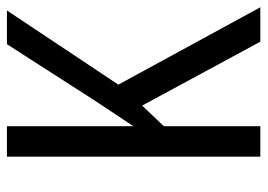

<svg xmlns="http://www.w3.org/2000/svg" viewBox="-126 -628 754 541"><g transform="rotate(-90 250.5 -357.0)"><path d="M501 0H404L224 -333L166 -272V0H80V-714H166V-358Q179 -378 198 -406Q217 -434 241 -471L397 -714H492L283 -400Z"/></g></svg>

Font: Noto Sans Malayalam Condensed
Style: Regular
Weight: 400
Width: 3
Designer: Jelle Bosma - Monotype Design Team
Foundry: Monotype Imaging Inc.
Version: Version 2.104; ttfautohint (v1.8.4.7-5d5b)